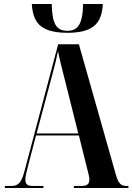

<svg xmlns="http://www.w3.org/2000/svg" viewBox="-20 -934 658 954"><path d="M316 -771C457 -771 486 -831 491 -914H393C391 -811 365 -781 315 -781C263 -781 239 -810 237 -914H138C144 -831 171 -771 316 -771ZM4 0H196V-10H144C116 -10 106 -19 106 -41C106 -56 112 -83 120 -112L159 -261H372L413 -96C418 -77 424 -56 424 -43C424 -22 416 -10 385 -10H347V0H618V-10H610C580 -10 568 -23 556 -65L372 -714H269L102 -85C86 -26 72 -10 35 -10H4ZM162 -271 241 -567C252 -607 260 -639 268 -680C277 -635 287 -599 299 -550L369 -271Z"/></svg>

Font: Noto Serif Display ExtraCondensed
Style: Bold
Weight: 700
Width: 2
Designer: Monotype Design Team
Foundry: Monotype Imaging Inc.
Version: Version 2.009